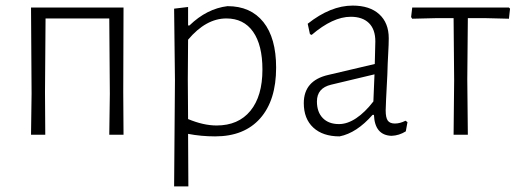

<svg xmlns="http://www.w3.org/2000/svg" viewBox="-20 -482 1845 687"><path d="M371 0 373 -147 371 -416H143L141 -152L142 0H91L93 -147L91 -455H422L421 -152L422 0Z M968 -240Q968 -123 911 -58.5Q854 6 750 6Q700 6 653 -3L654 185H603L606 -195L603 -451L653 -457V-391H658Q720 -451 794 -460Q877 -460 922.5 -403Q968 -346 968 -240ZM919 -233Q919 -321 885.5 -368.5Q852 -416 790 -416Q717 -416 653 -340L652 -198L653 -56Q708 -33 755 -33Q833 -33 876 -85.5Q919 -138 919 -233Z M1371 -345Q1371 -324 1369 -289.5Q1367 -255 1366 -216Q1360 -102 1360 -87Q1360 -61 1367.5 -50.5Q1375 -40 1393 -40Q1411 -40 1431 -50L1438 -45L1432 -12Q1408 3 1381 4Q1321 2 1318 -71H1313Q1256 -6 1195 6Q1135 6 1101 -25.5Q1067 -57 1067 -113Q1067 -194 1155 -214L1321 -253L1323 -334Q1323 -377 1300 -399.5Q1277 -422 1235 -422Q1171 -422 1095 -357L1089 -360L1081 -397Q1163 -462 1242 -462Q1303 -462 1337 -431Q1371 -400 1371 -345ZM1114 -119Q1114 -81 1135 -59.5Q1156 -38 1193 -38Q1223 -38 1254.5 -59Q1286 -80 1316 -119L1320 -216L1165 -179Q1114 -167 1114 -119Z M1721 -417H1654L1652 -198L1654 0H1603L1605 -195L1603 -417H1537L1455 -415L1451 -421L1455 -455H1801L1805 -451L1801 -415Z"/></svg>

Font: t
Style: Regular
Weight: 300
Designer: Juan Pablo del Peral
Foundry: Huerta Tipografica
Version: Version 2.004; ttfautohint (v1.8.1)